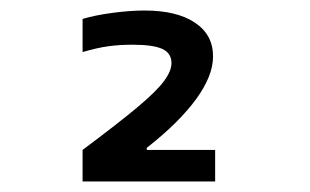

<svg xmlns="http://www.w3.org/2000/svg" viewBox="-20 -755 590 365"><path d="M137 -470Q204 -520 240.5 -550.5Q277 -581 291.5 -600.5Q306 -620 306 -635Q306 -654 288.5 -662Q271 -670 232 -670Q207 -670 185.5 -667Q164 -664 137 -656V-719Q160 -726 193.5 -730.5Q227 -735 255 -735Q316 -735 350.5 -712Q385 -689 385 -648Q385 -629 377 -609Q369 -589 353.5 -567.5Q338 -546 314.5 -522.5Q291 -499 259 -474V-470H389V-410H137Z"/></svg>

Font: M PLUS Code Latin SemiExpanded
Style: Regular
Weight: 400
Width: 6
Designer: Coji Morishita
Foundry: UNDERFOREST DESIGN
Version: Version 1.002; ttfautohint (v1.8.3)